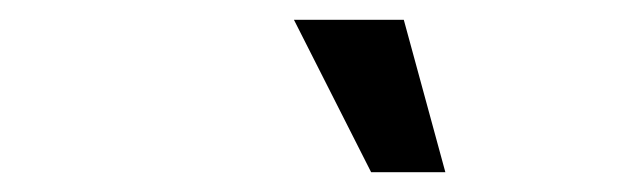

<svg xmlns="http://www.w3.org/2000/svg" viewBox="-20 -716 640 194"><path d="M355 -542 277 -696H388L430 -542Z"/></svg>

Font: Gantari SemiBold
Style: Italic
Weight: 600
Italic angle: -10°
Designer: Anugrah Pasau
Foundry: Lafontype
Version: Version 1.000